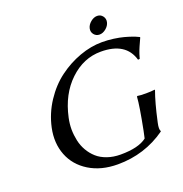

<svg xmlns="http://www.w3.org/2000/svg" viewBox="-143 -930 1016 1066"><g transform="rotate(-20 365.0 -397.0)"><path d="M491.9 -717.5Q479.5 -732.9 483.9 -752.9Q488.3 -772.9 507.1 -788.6Q525.9 -804.2 545.9 -804.2Q565.9 -804.2 578.1 -788.6Q590.3 -772.9 585.9 -752.9Q581.5 -732.9 563 -717.5Q544.4 -702.1 524.4 -702.1Q504.4 -702.1 491.9 -717.5ZM570.8 -117.2Q597.7 -253.9 601.1 -307.1L604 -310.1Q620.1 -307.1 654.3 -307.1Q669.9 -307.1 683.1 -307.9Q696.3 -308.6 701.7 -309.6L707 -310.1L707.5 -307.1Q684.1 -242.7 661.1 -137.2L659.7 -130.9Q651.9 -95.7 659.7 -83L659.2 -80.1Q532.7 9.8 374 9.8Q275.9 9.8 205.6 -33.4Q135.3 -76.7 107.2 -148.9Q79.1 -221.2 97.2 -307.1Q114.3 -386.7 158.9 -454.3Q203.6 -522 262.5 -565.7Q321.3 -609.4 388.7 -633.8Q456.1 -658.2 521 -658.2Q555.2 -658.2 589.1 -653.6Q623 -648.9 647.5 -642.3Q671.9 -635.7 691.2 -628.9Q710.4 -622.1 719.7 -617.2L729.5 -612.8L730.5 -609.9Q726.1 -599.6 719.2 -585L709.5 -563.5Q706.5 -557.1 702.4 -546.4Q698.2 -535.6 694.6 -524.7Q690.9 -513.7 687 -499L676.8 -498Q644.5 -610.8 497.1 -610.8Q394.5 -610.8 313.5 -533.7Q232.4 -457 204.6 -327.1Q197.3 -293 197.3 -259.8Q197.8 -226.1 204.8 -193.4Q211.9 -160.6 228.3 -132.3Q244.6 -104 268.6 -82.5Q292.5 -61 328.1 -48.6Q363.8 -36.1 406.7 -36.1Q513.2 -36.1 561.5 -74.2Z"/></g></svg>

Font: Linux Biolinum G
Style: Italic
Weight: 400
Italic angle: -12°
Designer: Philipp H. Poll
Foundry: Philipp H. Poll
Version: Version 0.5.1